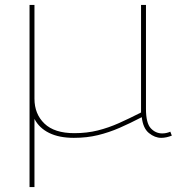

<svg xmlns="http://www.w3.org/2000/svg" viewBox="-20 -550 730 780"><path d="M100 210V-530H120V-149Q120 -87 160.5 -48Q201 -9 282 -9Q333 -9 377 -20Q421 -31 463.5 -50Q506 -69 553 -93V-530H573V-108Q573 -50 592.5 -29Q612 -8 639 -8Q656 -8 672 -15L678 1Q655 10 635 10Q609 10 585 -9.5Q561 -29 556 -74Q508 -49 465.5 -30.5Q423 -12 378 -1Q333 10 280 10Q220 10 179.5 -10Q139 -30 120 -67V210Z"/></svg>

Font: Georama Extended Thin
Style: Regular
Weight: 100
Width: 7
Designer: Jean-Baptiste Levee
Foundry: Production Type
Version: Version 1.000